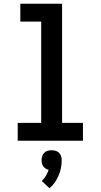

<svg xmlns="http://www.w3.org/2000/svg" viewBox="-20 -755 540 1030"><path d="M75 0V-96H201V-639H89V-735H313V-96H425V0ZM246 255 204 216Q217 204 226 188.5Q235 173 241 156Q232 154 224.5 149Q217 144 212 137Q207 130 205 121.5Q203 113 203 104Q203 93 206.5 82.5Q210 72 217.5 64.5Q225 57 235.5 54Q246 51 257 51Q268 51 278.5 54Q289 57 296.5 64.5Q304 72 307.5 82.5Q311 93 311 104Q311 125 307 146Q303 167 294.5 186.5Q286 206 274 223.5Q262 241 246 255Z"/></svg>

Font: Iosevka SS18
Style: Bold
Weight: 700
Monospace: yes
Designer: Belleve Invis
Foundry: Belleve Invis
Version: Version 25.1.1; ttfautohint (v1.8.4)